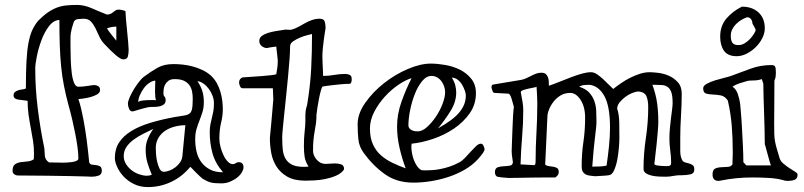

<svg xmlns="http://www.w3.org/2000/svg" viewBox="-20 -712 3261 779"><path d="M31 -19Q31 -38 40.5 -45Q50 -52 63.5 -54Q77 -56 91.5 -57Q106 -58 117 -66Q117 -68 117.5 -76.5Q118 -85 118 -87Q118 -115 114 -140.5Q110 -166 105 -192Q100 -218 96 -245.5Q92 -273 92 -303Q72 -305 53.5 -308Q35 -311 35 -325Q35 -334 40.5 -338.5Q46 -343 53.5 -345.5Q61 -348 69.5 -349Q78 -350 85 -353Q85 -420 87.5 -465Q90 -510 96 -540.5Q102 -571 111.5 -591Q121 -611 135 -628Q156 -649 174 -661.5Q192 -674 210.5 -681Q229 -688 249 -690Q269 -692 293 -692Q322 -692 353.5 -678Q385 -664 414 -653Q423 -653 429 -656Q435 -659 439.5 -663Q444 -667 449 -670Q454 -673 461 -673Q474 -673 489 -667Q489 -658 491 -635.5Q493 -613 495.5 -588Q498 -563 500 -541Q502 -519 502 -510Q502 -496 499 -483.5Q496 -471 480 -471Q470 -471 449.5 -488.5Q429 -506 402 -535Q390 -548 382.5 -565Q375 -582 367 -598Q359 -614 348.5 -625Q338 -636 319 -636Q310 -636 296.5 -634.5Q283 -633 279 -622Q274 -607 271.5 -597.5Q269 -588 267.5 -578.5Q266 -569 266 -557Q266 -545 266 -527Q266 -500 267 -470.5Q268 -441 271 -416.5Q274 -392 280.5 -376Q287 -360 298 -360Q306 -360 316.5 -361Q327 -362 336.5 -363.5Q346 -365 353 -366Q360 -367 362 -367Q371 -367 378.5 -362.5Q386 -358 386 -347Q386 -336 374 -329Q362 -322 346.5 -318Q331 -314 316.5 -312Q302 -310 298 -310Q308 -283 320 -219Q332 -155 342 -53Q345 -45 353 -44Q361 -43 370 -42Q379 -41 386 -37Q393 -33 393 -19Q393 -4 380 0.5Q367 5 353 5Q351 5 329 4Q307 3 268 2.5Q229 2 174 1Q119 0 53 0Q45 0 38 -5Q31 -10 31 -19ZM123 -435Q123 -354 133 -273Q143 -192 160 -110Q161 -102 161 -94Q161 -86 162 -79Q163 -72 166.5 -65.5Q170 -59 179 -53Q194 -53 211.5 -52.5Q229 -52 233 -52Q240 -52 251 -52.5Q262 -53 272.5 -54.5Q283 -56 290.5 -59.5Q298 -63 298 -69Q298 -89 294.5 -114.5Q291 -140 285.5 -168.5Q280 -197 273 -227Q266 -257 258 -285Q247 -326 239.5 -364Q232 -402 228 -442.5Q224 -483 222.5 -529Q221 -575 221 -631Q197 -630 178.5 -605.5Q160 -581 148 -548.5Q136 -516 129.5 -483.5Q123 -451 123 -435ZM414 -597Q422 -584 432.5 -571Q443 -558 452 -547V-604Q433 -604 414 -597Z M446 -71Q446 -108 463.5 -134.5Q481 -161 513 -180.5Q545 -200 589.5 -213.5Q634 -227 688 -237Q711 -241 725.5 -243Q740 -245 748 -250.5Q756 -256 759 -269.5Q762 -283 762 -312Q762 -328 759 -342Q756 -356 748 -367Q740 -378 726 -384.5Q712 -391 689 -391Q672 -391 663 -384Q654 -377 649.5 -368Q645 -359 644 -349.5Q643 -340 643 -335Q643 -324 647.5 -320Q652 -316 652 -305Q652 -295 646 -289.5Q640 -284 631 -281.5Q622 -279 612 -278.5Q602 -278 593 -278Q584 -278 572.5 -275Q561 -272 550 -269Q539 -266 530 -263Q521 -260 517 -260Q508 -260 503.5 -271Q499 -282 499 -291Q499 -301 506 -317Q513 -333 523 -349.5Q533 -366 544 -380Q555 -394 563 -400Q594 -423 620 -437.5Q646 -452 684 -452Q701 -452 721 -450Q741 -448 761.5 -442.5Q782 -437 801 -428Q820 -419 835 -406Q850 -392 859.5 -375Q869 -358 874.5 -339Q880 -320 882 -302Q884 -284 884 -269Q884 -242 877 -214Q870 -186 870 -149Q870 -134 874.5 -116.5Q879 -99 886.5 -83Q894 -67 904 -56.5Q914 -46 925 -46Q931 -46 936.5 -50Q942 -54 947 -54Q959 -54 963.5 -48Q968 -42 968 -33Q968 -25 962 -14Q956 -3 944 7Q932 17 915 24.5Q898 32 877 32Q848 32 834 28Q820 24 802 13Q798 10 790 2.5Q782 -5 774 -13Q766 -21 759.5 -28Q753 -35 752 -35Q719 5 674.5 26Q630 47 580 47Q548 47 523 34.5Q498 22 481 3.5Q464 -15 455 -35.5Q446 -56 446 -71ZM482 -79Q482 -61 491.5 -46Q501 -31 515 -20.5Q529 -10 545.5 -4.5Q562 1 576 1Q587 1 596 -3Q586 -26 578.5 -50.5Q571 -75 571 -105Q571 -128 579.5 -148.5Q588 -169 602 -189Q583 -180 562 -169.5Q541 -159 523 -146Q505 -133 493.5 -116.5Q482 -100 482 -79ZM612 -111Q612 -103 613 -87.5Q614 -72 617.5 -56.5Q621 -41 627 -28.5Q633 -16 643 -15Q655 -15 668 -20Q681 -25 692.5 -34Q704 -43 711.5 -54.5Q719 -66 720 -79L732 -204Q711 -204 689.5 -198.5Q668 -193 651 -182Q634 -171 623 -153Q612 -135 612 -111ZM807 -298Q807 -275 801.5 -257.5Q796 -240 789.5 -223.5Q783 -207 777.5 -189Q772 -171 772 -147Q772 -121 777.5 -97Q783 -73 796.5 -54.5Q810 -36 831.5 -24.5Q853 -13 885 -13Q853 -50 842 -90.5Q831 -131 831 -175Q831 -193 833.5 -206.5Q836 -220 839.5 -233Q843 -246 845.5 -260Q848 -274 848 -294Q848 -308 842.5 -323Q837 -338 827.5 -351Q818 -364 806 -372.5Q794 -381 781 -383Q796 -360 801.5 -340.5Q807 -321 807 -298ZM610 -385Q598 -384 585.5 -375.5Q573 -367 563.5 -354Q554 -341 547.5 -326Q541 -311 541 -298Q546 -303 562 -304.5Q578 -306 592 -306Q599 -306 604.5 -306Q610 -306 613 -305Q609 -316 609 -341Q609 -352 609.5 -363.5Q610 -375 610 -385Z M1075 -151Q1075 -152 1076.5 -169Q1078 -186 1080.5 -210.5Q1083 -235 1085 -262Q1087 -289 1089 -310Q1089 -311 1088.5 -317.5Q1088 -324 1088 -331Q1088 -338 1087.5 -344.5Q1087 -351 1087 -354H964Q957 -354 953.5 -363Q950 -372 950 -377Q950 -392 964 -398Q980 -399 1002 -400.5Q1024 -402 1044.5 -403.5Q1065 -405 1081 -407Q1097 -409 1101 -411Q1103 -423 1105 -436Q1107 -449 1107 -466Q1107 -469 1106 -477.5Q1105 -486 1104 -495Q1103 -504 1102 -512Q1101 -520 1101 -523Q1101 -523 1097.5 -522.5Q1094 -522 1088 -521.5Q1082 -521 1075 -519.5Q1068 -518 1063 -517Q1052 -517 1042 -525Q1032 -533 1032 -546Q1032 -558 1041.5 -565.5Q1051 -573 1066 -578Q1081 -583 1100 -586Q1119 -589 1139 -592Q1140 -592 1145.5 -591.5Q1151 -591 1157 -591Q1159 -591 1161 -591.5Q1163 -592 1164 -592Q1178 -596 1191.5 -603.5Q1205 -611 1218.5 -618.5Q1232 -626 1246.5 -631Q1261 -636 1277 -636Q1294 -636 1297.5 -624.5Q1301 -613 1301 -597Q1301 -598 1299 -586Q1297 -574 1294.5 -556Q1292 -538 1290 -518Q1288 -498 1288 -484Q1288 -476 1288.5 -464Q1289 -452 1289.5 -440Q1290 -428 1290.5 -418Q1291 -408 1291 -404Q1314 -404 1336 -408Q1358 -412 1381 -412Q1391 -412 1399 -408Q1407 -404 1407 -392Q1407 -387 1406.5 -382.5Q1406 -378 1401 -372Q1386 -372 1368 -370.5Q1350 -369 1333.5 -367Q1317 -365 1305 -363.5Q1293 -362 1289 -361Q1286 -359 1282 -345Q1278 -331 1274.5 -313Q1271 -295 1268 -276.5Q1265 -258 1264 -247Q1264 -227 1262 -212Q1260 -197 1257 -181Q1254 -165 1252 -146Q1250 -127 1250 -101Q1250 -81 1265 -64Q1280 -47 1301 -47Q1309 -47 1319 -48Q1329 -49 1339 -49Q1353 -49 1364.5 -45Q1376 -41 1376 -26Q1376 -25 1375 -24V-23Q1364 -8 1343 1Q1322 10 1299 14.5Q1276 19 1254 20Q1232 21 1219 21Q1174 21 1146 5Q1118 -11 1102 -36Q1086 -61 1080.5 -91.5Q1075 -122 1075 -151ZM1125 -154Q1125 -129 1127 -107Q1129 -85 1138 -69Q1147 -53 1164.5 -44Q1182 -35 1214 -35Q1216 -35 1223 -35.5Q1230 -36 1232 -36Q1219 -56 1216 -75.5Q1213 -95 1213 -119Q1213 -152 1216 -178Q1219 -204 1219 -221Q1219 -236 1219 -245Q1219 -254 1220 -260.5Q1221 -267 1222 -272.5Q1223 -278 1226 -286Q1239 -364 1242.5 -432.5Q1246 -501 1246 -574Q1242 -573 1227.5 -569.5Q1213 -566 1197.5 -559.5Q1182 -553 1169.5 -544.5Q1157 -536 1157 -524Q1157 -502 1154.5 -469Q1152 -436 1148.5 -399Q1145 -362 1141 -323.5Q1137 -285 1133.5 -251.5Q1130 -218 1127.5 -192Q1125 -166 1125 -154Z M1431 -208Q1431 -251 1462 -295Q1493 -339 1538 -374.5Q1583 -410 1634.5 -432Q1686 -454 1728 -454Q1754 -454 1786 -448.5Q1818 -443 1845.5 -429.5Q1873 -416 1892 -392.5Q1911 -369 1911 -334Q1911 -288 1885.5 -252Q1860 -216 1821.5 -190Q1783 -164 1737 -148.5Q1691 -133 1650 -129Q1650 -127 1649.5 -122.5Q1649 -118 1649 -116Q1649 -105 1651.5 -91Q1654 -77 1659 -63.5Q1664 -50 1671.5 -39Q1679 -28 1689 -22Q1691 -21 1701.5 -21Q1712 -21 1715 -21Q1723 -21 1737 -22Q1751 -23 1768.5 -26.5Q1786 -30 1805.5 -36.5Q1825 -43 1845 -54Q1856 -60 1867.5 -72.5Q1879 -85 1890.5 -97.5Q1902 -110 1912 -119.5Q1922 -129 1931 -129Q1938 -129 1942 -120Q1946 -111 1946 -107Q1947 -97 1919 -66Q1896 -41 1864.5 -23Q1833 -5 1797.5 6.5Q1762 18 1726 23.5Q1690 29 1657 29Q1590 29 1542 -5Q1494 -39 1456 -91Q1437 -117 1434 -146.5Q1431 -176 1431 -208ZM1481 -191Q1481 -153 1493 -126.5Q1505 -100 1525.5 -82Q1546 -64 1572 -51.5Q1598 -39 1626 -29Q1611 -69 1601 -112.5Q1591 -156 1591 -198Q1591 -249 1609 -299.5Q1627 -350 1650 -395Q1626 -388 1596.5 -368Q1567 -348 1541.5 -320Q1516 -292 1498.5 -258.5Q1481 -225 1481 -191ZM1637 -203Q1637 -193 1647 -186Q1657 -179 1675 -179Q1693 -179 1712.5 -196.5Q1732 -214 1748.5 -238.5Q1765 -263 1775.5 -290.5Q1786 -318 1786 -338Q1786 -350 1782 -361.5Q1778 -373 1771 -382.5Q1764 -392 1753.5 -398Q1743 -404 1731 -404Q1710 -404 1692.5 -382.5Q1675 -361 1663 -330.5Q1651 -300 1644 -265Q1637 -230 1637 -203ZM1813 -397Q1823 -382 1827 -366.5Q1831 -351 1831 -337Q1831 -299 1808.5 -262.5Q1786 -226 1757 -191Q1785 -207 1806 -222Q1827 -237 1841 -253Q1855 -269 1862.5 -286.5Q1870 -304 1870 -326Q1870 -332 1866 -344Q1862 -356 1855 -368Q1848 -380 1837 -388.5Q1826 -397 1813 -397Z M1988 -15Q1989 -30 2000 -33.5Q2011 -37 2024.5 -37.5Q2038 -38 2049 -40Q2060 -42 2061 -54Q2061 -57 2058.5 -71.5Q2056 -86 2056 -99Q2056 -105 2057 -129.5Q2058 -154 2059 -183.5Q2060 -213 2061.5 -240Q2063 -267 2065 -278Q2063 -285 2060.5 -294.5Q2058 -304 2055.5 -312Q2053 -320 2049.5 -326Q2046 -332 2043 -332L1986 -335Q1981 -335 1977.5 -345Q1974 -355 1974 -357Q1974 -361 1975 -364.5Q1976 -368 1981 -369L2095 -388Q2105 -390 2115 -394.5Q2125 -399 2134.5 -404Q2144 -409 2154.5 -413Q2165 -417 2176 -417Q2188 -417 2194 -412Q2200 -407 2203 -399Q2206 -391 2206.5 -382Q2207 -373 2207 -364Q2230 -372 2253.5 -381.5Q2277 -391 2299.5 -399.5Q2322 -408 2342 -413.5Q2362 -419 2378 -419Q2390 -419 2402.5 -410.5Q2415 -402 2427.5 -390.5Q2440 -379 2450.5 -368Q2461 -357 2468 -351Q2483 -363 2500.5 -375Q2518 -387 2537 -396.5Q2556 -406 2576 -412.5Q2596 -419 2616 -419Q2628 -419 2650 -416.5Q2672 -414 2693 -405Q2714 -396 2730 -378.5Q2746 -361 2746 -332Q2746 -289 2743 -242Q2740 -195 2740 -153Q2740 -121 2740 -99Q2740 -77 2748 -62Q2752 -55 2760 -53Q2768 -51 2776.5 -48.5Q2785 -46 2791 -41.5Q2797 -37 2797 -24Q2797 -8 2780.5 -4.5Q2764 -1 2745 -1Q2731 -1 2723.5 0Q2716 1 2710 2Q2704 3 2698 4Q2692 5 2683 5Q2672 5 2656.5 4.5Q2641 4 2626.5 1Q2612 -2 2601.5 -8.5Q2591 -15 2591 -27Q2591 -89 2600.5 -152Q2610 -215 2610 -278Q2610 -305 2602.5 -322Q2595 -339 2569 -341Q2558 -340 2543.5 -334Q2529 -328 2516 -318Q2503 -308 2493.5 -296Q2484 -284 2484 -271Q2492 -248 2492.5 -214.5Q2493 -181 2493 -150Q2493 -137 2491 -112.5Q2489 -88 2484.5 -64Q2480 -40 2471.5 -21Q2463 -2 2450 -1Q2445 0 2437 0.5Q2429 1 2420.5 1.5Q2412 2 2404.5 2.5Q2397 3 2394 3Q2382 2 2372 0.5Q2362 -1 2355 -5Q2348 -9 2344 -16.5Q2340 -24 2340 -37Q2340 -89 2347 -136Q2354 -183 2354 -234Q2354 -279 2335.5 -307Q2317 -335 2294 -335Q2271 -335 2254 -324.5Q2237 -314 2225.5 -299Q2214 -284 2207.5 -267.5Q2201 -251 2201 -239L2192 -44Q2198 -39 2207 -38Q2216 -37 2225 -35.5Q2234 -34 2240.5 -30Q2247 -26 2247 -14Q2247 -1 2233 8Q2221 8 2194.5 8Q2168 8 2139 8.5Q2110 9 2083 9.5Q2056 10 2044 10Q2012 8 2000 5.5Q1988 3 1988 -15ZM2103 -265Q2103 -212 2098.5 -159Q2094 -106 2092 -45L2146 -42Q2151 -42 2152 -47Q2153 -52 2153 -54Q2153 -88 2154 -116.5Q2155 -145 2156.5 -173Q2158 -201 2159 -230Q2160 -259 2160 -293Q2160 -309 2159 -326Q2158 -343 2157 -360Q2157 -359 2147 -357Q2137 -355 2125 -352.5Q2113 -350 2103 -346.5Q2093 -343 2093 -338Q2098 -312 2100.5 -296Q2103 -280 2103 -265ZM2400 -220Q2400 -207 2398.5 -193Q2397 -179 2394.5 -158.5Q2392 -138 2389 -108.5Q2386 -79 2383 -36Q2398 -36 2412 -36.5Q2426 -37 2441 -40Q2446 -73 2450.5 -115Q2455 -157 2455 -195Q2455 -280 2432.5 -321.5Q2410 -363 2372 -368Q2363 -368 2351 -367Q2339 -366 2330 -360Q2356 -352 2370 -337Q2384 -322 2391 -303Q2398 -284 2399 -262.5Q2400 -241 2400 -220ZM2635 -47Q2635 -42 2651.5 -40Q2668 -38 2686 -38Q2695 -38 2699 -40.5Q2703 -43 2703 -53Q2703 -75 2699.5 -101Q2696 -127 2696 -149Q2696 -170 2698 -192Q2700 -214 2702.5 -233.5Q2705 -253 2707 -269Q2709 -285 2709 -294Q2709 -322 2704 -337Q2699 -352 2689 -359Q2679 -366 2665.5 -367Q2652 -368 2634 -368H2627Q2641 -330 2646 -294Q2651 -258 2651 -216Q2651 -210 2650.5 -201.5Q2650 -193 2648.5 -175Q2647 -157 2644 -126.5Q2641 -96 2635 -47Z M2871 -4Q2871 -23 2881.5 -28Q2892 -33 2906 -33.5Q2920 -34 2933.5 -35Q2947 -36 2952 -46Q2952 -49 2952 -56.5Q2952 -64 2952.5 -72Q2953 -80 2953 -87Q2953 -94 2953 -97Q2953 -150 2949 -201Q2945 -252 2933 -304Q2921 -322 2904 -325Q2887 -328 2871.5 -328.5Q2856 -329 2844.5 -332.5Q2833 -336 2833 -354Q2833 -364 2847.5 -372Q2862 -380 2881.5 -386Q2901 -392 2919.5 -396.5Q2938 -401 2946 -404Q2984 -418 3024.5 -433Q3065 -448 3109 -448Q3121 -448 3124.5 -442.5Q3128 -437 3128 -417Q3128 -409 3127 -401Q3126 -393 3122 -385Q3122 -330 3121.5 -282.5Q3121 -235 3121 -212Q3121 -185 3121.5 -168.5Q3122 -152 3124.5 -138.5Q3127 -125 3131 -111Q3135 -97 3142 -74Q3145 -60 3157 -49.5Q3169 -39 3182 -30.5Q3195 -22 3205.5 -15.5Q3216 -9 3216 -4Q3216 13 3204 17.5Q3192 22 3177 22Q3175 22 3170.5 21.5Q3166 21 3165 21Q3136 12 3101 10Q3066 8 3033 8Q3000 8 2968.5 11Q2937 14 2902 21Q2900 21 2899 21.5Q2898 22 2896 22Q2871 22 2871 -4ZM3008 -41H3108Q3105 -48 3101 -62.5Q3097 -77 3093 -91.5Q3089 -106 3086 -117Q3083 -128 3083 -127Q3083 -158 3082 -191.5Q3081 -225 3080 -257.5Q3079 -290 3078 -319.5Q3077 -349 3077 -372L3071 -391Q3059 -387 3047.5 -386Q3036 -385 3022 -385Q3017 -385 3007 -382Q2997 -379 2985.5 -375.5Q2974 -372 2964.5 -367.5Q2955 -363 2952 -360Q2967 -351 2974 -329Q2981 -307 2983 -291Q2983 -288 2985.5 -262Q2988 -236 2990 -200Q2992 -164 2994 -124.5Q2996 -85 2996 -54ZM2902 -563Q2902 -607 2927 -636.5Q2952 -666 2990 -685Q3032 -685 3057.5 -661.5Q3083 -638 3083 -597Q3083 -577 3072.5 -556.5Q3062 -536 3045.5 -520Q3029 -504 3009 -494Q2989 -484 2969 -484Q2933 -484 2917.5 -506Q2902 -528 2902 -563ZM2945 -567Q2945 -548 2951.5 -538.5Q2958 -529 2977 -529Q2989 -529 3001.5 -536.5Q3014 -544 3023.5 -554.5Q3033 -565 3039.5 -575.5Q3046 -586 3046 -591Q3046 -593 3040 -603.5Q3034 -614 3033 -616Q3033 -617 3032.5 -621Q3032 -625 3030 -629.5Q3028 -634 3023.5 -638Q3019 -642 3011 -642Q2999 -638 2987.5 -631Q2976 -624 2966.5 -614.5Q2957 -605 2951 -593Q2945 -581 2945 -567Z"/></svg>

Font: Miltonian
Style: Regular
Weight: 400
Designer: Pablo Impallari
Foundry: Pablo Impallari
Version: Version 1.008